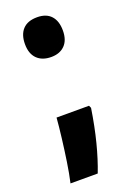

<svg xmlns="http://www.w3.org/2000/svg" viewBox="-136 -608 541 795"><g transform="rotate(-20 134.5 -210.0)"><path d="M51 -469Q51 -511 72.5 -534Q94 -557 136 -557Q176 -557 197 -534Q218 -511 218 -469Q218 -427 196 -404.5Q174 -382 136 -382Q96 -382 73.5 -404.5Q51 -427 51 -469ZM218 -128Q206 -50 189 16.5Q172 83 151 137H31Q40 98 47.5 48Q55 -2 61 -51.5Q67 -101 70 -139H213Z"/></g></svg>

Font: Noto Sans Arabic ExtCond ExtBd
Style: Regular
Weight: 800
Width: 2
Designer: Monotype Design Team, Nadine Chahine, Nizar Qandah and Khaled Hosny
Foundry: Monotype Imaging Inc.
Version: Version 2.012; ttfautohint (v1.8.4.7-5d5b)